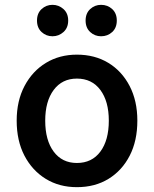

<svg xmlns="http://www.w3.org/2000/svg" viewBox="-20 -761 637 794"><path d="M298 13Q225 13 169 -21.5Q113 -56 81 -117.5Q49 -179 49 -262Q49 -344 81.5 -405.5Q114 -467 170 -501Q226 -535 298 -535Q372 -535 428 -501Q484 -467 516 -405.5Q548 -344 548 -262Q548 -179 516.5 -117.5Q485 -56 429 -21.5Q373 13 298 13ZM298 -87Q360 -87 395 -134Q430 -181 430 -262Q430 -342 395 -389Q360 -436 298 -436Q237 -436 202 -389Q167 -342 167 -262Q167 -181 202 -134Q237 -87 298 -87ZM398 -611Q372 -611 353 -628.5Q334 -646 334 -676Q334 -706 353 -723.5Q372 -741 398 -741Q425 -741 444 -723.5Q463 -706 463 -676Q463 -646 444 -628.5Q425 -611 398 -611ZM197 -611Q171 -611 152 -628.5Q133 -646 133 -676Q133 -706 152 -723.5Q171 -741 197 -741Q223 -741 242.5 -723.5Q262 -706 262 -676Q262 -646 242.5 -628.5Q223 -611 197 -611Z"/></svg>

Font: Ubuntu Sans SemiBold
Style: Regular
Weight: 600
Designer: Dalton Maag Ltd
Foundry: Dalton Maag Ltd
Version: Version 1.006; ttfautohint (v1.8.4.7-5d5b)